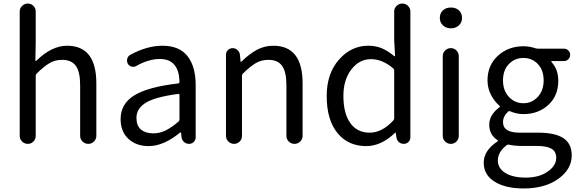

<svg xmlns="http://www.w3.org/2000/svg" viewBox="-20 -816 3276 1089"><path d="M91.8 -45.9V-751Q91.8 -769.5 105.5 -782.7Q119.1 -795.9 137.7 -795.9Q156.2 -795.9 169.4 -782.7Q182.6 -769.5 182.6 -751V-578.1L180.7 -473.6Q179.7 -471.7 181.6 -470.7Q183.6 -469.7 185.5 -470.7Q272.5 -556.6 360.4 -556.6Q526.4 -556.6 526.4 -343.8V-45.9Q526.4 -26.4 512.7 -13.2Q499 0 480.5 0Q461.9 0 448.2 -13.2Q434.6 -26.4 434.6 -45.9V-332Q434.6 -408.2 410.2 -442.4Q385.7 -476.6 332 -476.6Q293 -476.6 261.7 -458.5Q230.5 -440.4 188.5 -399.4Q182.6 -393.6 182.6 -386.7V-45.9Q182.6 -26.4 169.4 -13.2Q156.2 0 137.7 0Q119.1 0 105.5 -13.2Q91.8 -26.4 91.8 -45.9Z M823.2 12.7Q752.9 12.7 708.5 -28.3Q664.1 -69.3 664.1 -140.6Q664.1 -227.5 742.2 -275.4Q820.3 -323.2 991.2 -342.8Q998 -343.8 998 -351.6Q995.1 -481.4 886.7 -481.4Q823.2 -481.4 753.9 -442.4Q741.2 -434.6 727.1 -438Q712.9 -441.4 705.1 -454.1Q698.2 -467.8 701.7 -482.4Q705.1 -497.1 718.8 -504.9Q813.5 -556.6 901.4 -556.6Q997.1 -556.6 1043.5 -497.6Q1089.8 -438.5 1089.8 -334V-37.1Q1089.8 -21.5 1078.6 -10.7Q1067.4 0 1051.8 0Q1036.1 0 1023.9 -10.7Q1011.7 -21.5 1009.8 -37.1L1006.8 -63.5Q1006.8 -65.4 1005.4 -65.4Q1003.9 -65.4 1002 -64.5Q908.2 12.7 823.2 12.7ZM849.6 -59.6Q886.7 -59.6 919.9 -76.2Q953.1 -92.8 993.2 -127Q998 -131.8 998 -139.6V-276.4Q998 -283.2 993.2 -283.2Q992.2 -283.2 991.2 -283.2Q862.3 -266.6 808.1 -233.9Q753.9 -201.2 753.9 -147.5Q753.9 -102.5 779.8 -81.1Q805.7 -59.6 849.6 -59.6Z M1261.7 -45.9V-505.9Q1261.7 -521.5 1272.9 -532.2Q1284.2 -543 1299.8 -543Q1315.4 -543 1327.1 -532.2Q1338.9 -521.5 1340.8 -505.9L1344.7 -466.8Q1344.7 -464.8 1346.2 -464.8Q1347.7 -464.8 1348.6 -465.8Q1393.6 -509.8 1436.5 -533.2Q1479.5 -556.6 1530.3 -556.6Q1696.3 -556.6 1696.3 -343.8V-45.9Q1696.3 -26.4 1682.6 -13.2Q1668.9 0 1650.4 0Q1631.8 0 1618.2 -13.2Q1604.5 -26.4 1604.5 -45.9V-332Q1604.5 -408.2 1580.1 -442.4Q1555.7 -476.6 1502 -476.6Q1462.9 -476.6 1431.6 -458.5Q1400.4 -440.4 1358.4 -399.4Q1352.5 -393.6 1352.5 -386.7V-45.9Q1352.5 -26.4 1339.4 -13.2Q1326.2 0 1307.6 0Q1289.1 0 1275.4 -13.2Q1261.7 -26.4 1261.7 -45.9Z M2057.6 12.7Q1954.1 12.7 1893.6 -62Q1833 -136.7 1833 -271.5Q1833 -398.4 1902.3 -477.5Q1971.7 -556.6 2068.4 -556.6Q2111.3 -556.6 2145 -542.5Q2178.7 -528.3 2215.8 -498Q2217.8 -496.1 2219.2 -497.1Q2220.7 -498 2220.7 -500L2215.8 -586.9V-751Q2215.8 -769.5 2229.5 -782.7Q2243.2 -795.9 2261.7 -795.9Q2280.3 -795.9 2293.9 -782.7Q2307.6 -769.5 2307.6 -751V-37.1Q2307.6 -21.5 2296.4 -10.7Q2285.2 0 2270.5 0Q2253.9 0 2242.2 -10.3Q2230.5 -20.5 2228.5 -37.1L2224.6 -63.5Q2224.6 -64.5 2223.6 -64.5Q2222.7 -64.5 2221.7 -63.5Q2142.6 12.7 2057.6 12.7ZM2077.1 -63.5Q2146.5 -63.5 2210.9 -132.8Q2215.8 -137.7 2215.8 -145.5V-416Q2215.8 -422.9 2210.9 -427.7Q2149.4 -480.5 2084 -480.5Q2017.6 -480.5 1972.7 -421.9Q1927.7 -363.3 1927.7 -272.5Q1927.7 -172.9 1966.8 -118.2Q2005.9 -63.5 2077.1 -63.5Z M2491.2 -45.9V-497.1Q2491.2 -516.6 2504.9 -529.8Q2518.6 -543 2537.1 -543Q2555.7 -543 2568.8 -529.8Q2582 -516.6 2582 -497.1V-45.9Q2582 -26.4 2568.8 -13.2Q2555.7 0 2537.1 0Q2518.6 0 2504.9 -13.2Q2491.2 -26.4 2491.2 -45.9ZM2474.6 -713.9Q2474.6 -741.2 2492.2 -757.3Q2509.8 -773.4 2537.6 -773.4Q2565.4 -773.4 2583 -757.3Q2600.6 -741.2 2600.6 -713.9Q2600.6 -688.5 2582.5 -671.9Q2564.5 -655.3 2537.6 -655.3Q2510.7 -655.3 2492.7 -671.9Q2474.6 -688.5 2474.6 -713.9Z M2949.2 252.9Q2846.7 252.9 2785.2 214.4Q2723.6 175.8 2723.6 107.4Q2723.6 37.1 2802.7 -14.6Q2804.7 -15.6 2804.7 -17.6Q2804.7 -19.5 2802.7 -20.5Q2754.9 -50.8 2754.9 -109.4Q2754.9 -165 2814.5 -209Q2815.4 -210 2815.4 -211.9Q2815.4 -213.9 2814.5 -214.8Q2785.2 -239.3 2765.1 -277.3Q2745.1 -315.4 2745.1 -360.4Q2745.1 -446.3 2804.2 -500Q2863.3 -553.7 2949.2 -553.7Q2983.4 -553.7 3017.6 -542Q3025.4 -540 3032.2 -540H3178.7Q3193.4 -540 3203.6 -529.8Q3213.9 -519.5 3213.9 -504.9Q3213.9 -490.2 3203.6 -480Q3193.4 -469.7 3178.7 -469.7H3110.4Q3108.4 -469.7 3107.4 -467.8Q3106.4 -465.8 3107.4 -464.8Q3146.5 -422.9 3146.5 -358.4Q3146.5 -272.5 3089.8 -220.7Q3033.2 -168.9 2949.2 -168.9Q2910.2 -168.9 2874 -184.6Q2867.2 -187.5 2862.3 -183.6Q2833 -156.2 2833 -123Q2833 -63.5 2927.7 -63.5H3034.2Q3128.9 -63.5 3175.8 -32.2Q3222.7 -1 3222.7 65.4Q3222.7 143.6 3147 198.2Q3071.3 252.9 2949.2 252.9ZM2949.2 -230.5Q2997.1 -230.5 3030.3 -266.6Q3063.5 -302.7 3063.5 -360.4Q3063.5 -418 3030.8 -452.6Q2998 -487.3 2949.2 -487.3Q2899.4 -487.3 2866.2 -452.6Q2833 -418 2833 -360.4Q2833 -301.8 2866.7 -266.1Q2900.4 -230.5 2949.2 -230.5ZM2961.9 191.4Q3037.1 191.4 3085.9 157.7Q3134.8 124 3134.8 79.1Q3134.8 43 3107.4 27.3Q3080.1 11.7 3023.4 11.7H2929.7Q2899.4 11.7 2867.2 4.9Q2865.2 3.9 2863.3 3.9Q2858.4 3.9 2853.5 7.8Q2803.7 45.9 2803.7 94.7Q2803.7 138.7 2846.2 165Q2888.7 191.4 2961.9 191.4Z"/></svg>

Font: Gen Jyuu Gothic Regular
Style: Regular
Weight: 400
Designer: [Source Han Sans]
Ryoko NISHIZUKA  (kana & ideographs); Paul D. Hunt (Latin, Greek & Cyrillic); Wenlong ZHANG  (bopomofo
Version: Version 1.002.20150607